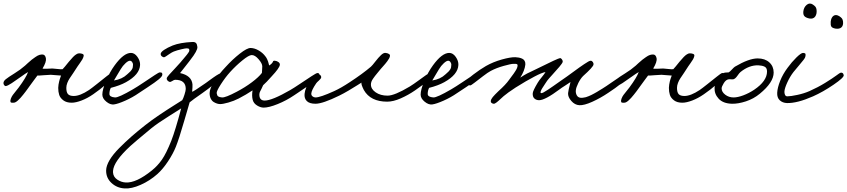

<svg xmlns="http://www.w3.org/2000/svg" viewBox="-56 -582 4802 1088"><path d="M589.8 -153.8Q591.3 -144 549.1 -107.7Q506.8 -71.3 472.2 -47.9Q439 -24.9 406.2 -12.5Q373.5 0 350.1 0Q320.8 0 303 -13.4Q285.2 -26.9 279.5 -44.2Q273.9 -61.5 273.9 -84Q274.4 -93.3 275.6 -102.5Q276.9 -111.8 279.1 -120.1Q281.2 -128.4 282.7 -133.3Q284.2 -138.2 287.1 -145.8Q290 -153.3 290 -153.8Q280.8 -153.8 260.3 -156Q239.7 -158.2 231.9 -158.2Q220.2 -158.2 191.9 -155.8Q163.6 -153.3 155.8 -153.8Q149.4 -146 135.5 -126.5Q121.6 -106.9 111.8 -94.2Q109.4 -90.8 102.1 -80.6Q94.7 -70.3 89.1 -63Q83.5 -55.7 75.2 -45.2Q66.9 -34.7 60.1 -27.3Q53.2 -20 45.7 -12.9Q38.1 -5.9 31.5 -2.7Q24.9 0.5 20 0Q16.6 -0.5 13.7 0Q10.7 0.5 7.8 -0.5Q4.9 -1.5 3.9 -3.9Q1 -11.7 5.6 -23.4Q10.3 -35.2 16.6 -43.9Q22.9 -52.7 34.9 -67.1Q46.9 -81.5 49.8 -85.9Q91.8 -142.6 103 -173.8Q90.3 -167 62.3 -146.7Q34.2 -126.5 10.5 -110.8Q-13.2 -95.2 -23.9 -94.2Q-27.8 -94.2 -31.5 -98.6Q-35.2 -103 -36.1 -107.9Q-38.1 -121.1 -23.2 -133.1Q-8.3 -145 26.1 -166.3Q60.5 -187.5 85.9 -210Q86.4 -210.4 102.1 -224.9Q117.7 -239.3 124 -243.9Q130.4 -248.5 143.6 -258.1Q156.7 -267.6 167.2 -270.8Q177.7 -273.9 187 -272.9Q200.2 -271.5 204.1 -252Q208 -231.9 185.1 -193.8Q188.5 -191.4 212.4 -192.6Q236.3 -193.8 241.2 -193.8Q246.1 -193.8 268.8 -191.2Q291.5 -188.5 298.8 -189.9Q307.6 -198.7 334 -231.9Q361.3 -265.1 375 -273.4Q384.3 -279.8 392.1 -279.8Q403.8 -279.8 411.9 -276.4Q419.9 -272.9 418 -264.2Q416 -254.9 410.4 -245.1Q404.8 -235.4 396 -223.4Q387.2 -211.4 383.8 -206.1Q374 -190.4 359.9 -169.4Q345.7 -148.4 338.4 -137.5Q331.1 -126.5 325.4 -112.1Q319.8 -97.7 319.8 -84Q319.8 -58.6 329.6 -48.3Q339.4 -38.1 361.8 -38.1Q397.5 -38.1 448.2 -71.8Q461.9 -81.1 492.2 -105.2Q522.5 -129.4 546.1 -148.2Q569.8 -167 574.2 -168Q588.4 -170.9 589.8 -153.8Z M863.8 -158.2Q863.3 -148.9 843.8 -132.6Q824.2 -116.2 780 -87.2Q735.8 -58.1 730 -54.2Q695.8 -30.3 654.1 -11.7Q612.3 6.8 589.8 9.8Q568.8 12.7 546.4 -5.9Q523.9 -24.4 523.9 -45.9Q523.9 -73.7 544.9 -123.8Q565.9 -173.8 593.8 -211.9Q645 -282.2 686 -282.2Q707 -282.2 722.9 -259.5Q738.8 -236.8 737.8 -213.9Q735.4 -159.2 657.7 -116.2Q623.5 -97.2 571.8 -84Q564 -68.8 564 -49.8Q564 -32.2 595.7 -29.8Q615.7 -28.3 697.8 -76.2Q722.7 -90.8 759.8 -115.7Q796.9 -140.6 820.6 -156.2Q844.2 -171.9 849.6 -171.9Q860.4 -171.9 862.3 -167.5Q864.3 -164.1 863.8 -158.2ZM697.8 -215.8Q697.8 -223.1 692.6 -230.5Q687.5 -237.8 679.7 -237.8Q670.4 -237.8 654.8 -223.4Q639.2 -209 627.9 -189.9Q622.1 -180.7 606.7 -154.5Q591.3 -128.4 589.8 -126Q636.2 -133.3 664.1 -160.2Q666.5 -162.6 674.1 -169.2Q681.6 -175.8 684.1 -178.7Q686.5 -181.6 690.7 -187.5Q694.8 -193.4 696.3 -200.2Q697.8 -207 697.8 -215.8Z M1206.5 -149.9Q1206.1 -143.6 1162.6 -108.9Q1119.1 -74.2 1090.3 -54.2Q1038.1 -18.1 1018.6 -2Q1016.6 3.4 987.8 103.5Q959 203.6 940.4 250Q925.3 288.1 896.5 331.8Q867.7 375.5 836.4 403.8Q793 442.4 741.2 465.3Q689.5 488.3 650.4 485.8Q606.4 483.4 575.7 454.8Q544.9 426.3 545.4 383.8Q545.9 357.4 564.9 325.2Q584 293 619.4 257.3Q654.8 221.7 689 191.7Q723.1 161.6 768.6 126Q801.3 100.1 846.2 69.8Q891.1 39.6 931.4 14.4Q971.7 -10.7 976.6 -14.2Q982.4 -23.4 989.5 -45.9Q996.6 -68.4 996.6 -78.1Q996.6 -129.9 936.5 -129.9Q930.2 -129.9 920.2 -123Q910.2 -116.2 904.3 -118.2Q897.5 -120.6 892.8 -126Q888.2 -131.3 888.7 -138.2Q889.2 -143.6 902.6 -158.7Q916 -173.8 936.8 -195.6Q957.5 -217.3 966.3 -228Q968.8 -231 975.3 -238.8Q981.9 -246.6 985.4 -250.7Q988.8 -254.9 994.4 -261.5Q1000 -268.1 1003.2 -272.2Q1006.3 -276.4 1009.8 -281.2Q1013.2 -286.1 1014.9 -289.1Q1016.6 -292 1016.6 -293.9Q1017.6 -302.2 1014.6 -305.2Q1011.7 -308.1 1000.5 -308.1Q994.6 -308.1 971.4 -302.7Q948.2 -297.4 928.7 -290Q918 -285.6 904.8 -276.6Q891.6 -267.6 883.3 -262Q875 -256.3 870.6 -257.8Q854.5 -263.2 854.5 -275.9Q854.5 -286.1 873.5 -299.1Q892.6 -312 922.4 -324.2Q964.4 -340.8 1034.7 -344.2Q1048.3 -344.7 1054.7 -338.1Q1061 -331.5 1062.5 -315.9Q1064.5 -295.9 1022 -241.7Q1017.1 -235.4 1014.6 -231.9Q1002 -215.8 986.3 -195.8Q970.7 -175.8 964.4 -168Q1029.8 -153.8 1034.7 -104Q1035.6 -90.3 1032.7 -62Q1039.1 -62 1110.4 -111.8Q1116.2 -116.2 1131.1 -127Q1146 -137.7 1152.8 -142.6Q1159.7 -147.5 1169.7 -154.1Q1179.7 -160.6 1185.3 -163.3Q1190.9 -166 1194.3 -166Q1199.7 -166 1203.1 -161.1Q1206.5 -156.2 1206.5 -149.9ZM970.7 32.2Q966.3 35.6 901.6 75.9Q836.9 116.2 800.3 146Q707 223.1 683.6 244.6Q587.9 332.5 584.5 386.7Q584 391.6 584.5 396Q586.4 420.9 608.6 435.8Q630.9 450.7 656.2 452.1Q715.8 455.6 804.7 383.8Q837.4 357.4 861.8 322.3Q886.2 287.1 914.6 215.8Q937.5 157.2 970.7 32.2Z M1755.9 -146Q1755.9 -144.5 1753.2 -141.8Q1750.5 -139.2 1744.6 -134.5Q1738.8 -129.9 1732.7 -125.2Q1726.6 -120.6 1716.3 -113.5Q1706.1 -106.4 1697.8 -100.6Q1689.5 -94.7 1676.5 -86.2Q1663.6 -77.6 1655 -71.8Q1646.5 -65.9 1632.3 -56.4Q1618.2 -46.9 1610.8 -42Q1566.9 -12.2 1517.3 7.8Q1467.8 27.8 1438 27.8Q1420.4 27.8 1400.9 15.9Q1381.3 3.9 1376 -16.1Q1370.1 -39.1 1375 -69.8Q1338.4 -45.4 1296.9 -23.9Q1269.5 -9.8 1238.3 -1Q1207 7.8 1191.9 7.8Q1183.6 7.8 1174.6 5.1Q1165.5 2.4 1155.3 -3.7Q1145 -9.8 1138.4 -22.9Q1131.8 -36.1 1131.8 -54.2Q1131.8 -79.6 1158 -120.8Q1184.1 -162.1 1223.1 -203.1Q1261.2 -245.1 1302.7 -277.8Q1344.2 -310.5 1364.3 -310.1Q1386.7 -309.6 1410.2 -295.9Q1433.6 -282.2 1448.2 -262.2Q1453.6 -255.4 1457.5 -247.1Q1461.4 -238.8 1463.1 -233.4Q1464.8 -228 1466.8 -220.2Q1468.8 -212.4 1469.2 -210.9Q1479 -216.8 1484.4 -222.9Q1489.7 -229 1490.5 -232.2Q1491.2 -235.4 1493.7 -236.8Q1496.1 -238.3 1502 -237.8Q1513.2 -236.8 1522.2 -230Q1531.2 -223.1 1529.8 -213.9Q1526.9 -195.8 1484.9 -150.9Q1452.6 -114.3 1435.1 -99.1Q1431.2 -89.4 1425.8 -78.9Q1420.4 -68.4 1418 -63.7Q1415.5 -59.1 1414.3 -52.2Q1413.1 -45.4 1414.1 -38.1Q1417.5 -12.2 1443.8 -12.2Q1485.8 -12.2 1588.9 -71.8Q1608.4 -83 1645.5 -107.9Q1682.6 -132.8 1709.2 -150.1Q1735.8 -167.5 1742.2 -168Q1750.5 -168.5 1753.2 -162.6Q1755.9 -156.7 1755.9 -146ZM1430.2 -206.1Q1430.2 -222.2 1409.4 -246.3Q1388.7 -270.5 1370.1 -270Q1354 -269.5 1317.4 -239.7Q1280.8 -210 1248 -173.8Q1220.7 -143.6 1195.6 -104.5Q1170.4 -65.4 1171.9 -54.2Q1173.8 -40.5 1180.2 -35.9Q1186.5 -31.2 1202.1 -29.8Q1221.7 -28.3 1285.2 -62Q1332 -86.4 1371.1 -115.7Q1410.2 -145 1428.2 -168.9Q1428.2 -173.3 1429.2 -185.5Q1430.2 -197.8 1430.2 -206.1Z M2396 -151.9Q2390.6 -135.7 2295.9 -69.8Q2257.8 -43.5 2215.1 -24.7Q2172.4 -5.9 2138.2 -5.9Q2043.5 -5.9 2005.9 -71.8Q1989.7 -103.5 1992.2 -113.8Q1989.7 -112.3 1968.5 -98.9Q1947.3 -85.4 1919.2 -68.8Q1891.1 -52.2 1866.2 -40Q1772.5 5.9 1731.9 5.9Q1698.2 5.9 1682.9 -9Q1667.5 -23.9 1669.9 -49.8Q1673.3 -84.5 1700 -124.3Q1726.6 -164.1 1752 -160.2Q1757.3 -159.2 1761 -154.1Q1764.6 -148.9 1764.2 -144Q1763.2 -136.2 1751.2 -125.7Q1739.3 -115.2 1735.8 -109.9Q1709 -70.3 1708 -51.8Q1707.5 -42.5 1714.8 -36.1Q1722.2 -29.8 1731.9 -29.8Q1758.3 -29.8 1837.9 -65.9Q1876.5 -83.5 1925.8 -116.2Q1999 -164.1 2045.9 -204.1Q2053.7 -210.9 2070.8 -233.2Q2087.9 -255.4 2103 -269.8Q2118.2 -284.2 2129.9 -282.2Q2156.2 -277.8 2153.8 -264.2Q2152.8 -258.3 2149.2 -251.2Q2145.5 -244.1 2138.9 -235.4Q2132.3 -226.6 2127.4 -220.7Q2122.6 -214.8 2113.5 -204.8Q2104.5 -194.8 2102.1 -191.9Q2096.2 -184.6 2085.2 -171.4Q2074.2 -158.2 2069.1 -151.6Q2064 -145 2057.6 -135.7Q2051.3 -126.5 2048.6 -118.7Q2045.9 -110.8 2045.9 -103Q2045.9 -77.1 2073 -58.6Q2100.1 -40 2140.1 -40Q2179.7 -40 2266.1 -91.8Q2288.1 -105.5 2315.2 -125.5Q2342.3 -145.5 2358.2 -156.5Q2374 -167.5 2379.9 -168Q2385.7 -168.9 2391.8 -163.8Q2397.9 -158.7 2396 -151.9Z M2667.5 -158.2Q2667 -148.9 2647.5 -132.6Q2627.9 -116.2 2583.7 -87.2Q2539.6 -58.1 2533.7 -54.2Q2499.5 -30.3 2457.8 -11.7Q2416 6.8 2393.6 9.8Q2372.6 12.7 2350.1 -5.9Q2327.6 -24.4 2327.6 -45.9Q2327.6 -73.7 2348.6 -123.8Q2369.6 -173.8 2397.5 -211.9Q2448.7 -282.2 2489.7 -282.2Q2510.7 -282.2 2526.6 -259.5Q2542.5 -236.8 2541.5 -213.9Q2539.1 -159.2 2461.4 -116.2Q2427.2 -97.2 2375.5 -84Q2367.7 -68.8 2367.7 -49.8Q2367.7 -32.2 2399.4 -29.8Q2419.4 -28.3 2501.5 -76.2Q2526.4 -90.8 2563.5 -115.7Q2600.6 -140.6 2624.3 -156.2Q2647.9 -171.9 2653.3 -171.9Q2664.1 -171.9 2666 -167.5Q2668 -164.1 2667.5 -158.2ZM2501.5 -215.8Q2501.5 -223.1 2496.3 -230.5Q2491.2 -237.8 2483.4 -237.8Q2474.1 -237.8 2458.5 -223.4Q2442.9 -209 2431.6 -189.9Q2425.8 -180.7 2410.4 -154.5Q2395 -128.4 2393.6 -126Q2439.9 -133.3 2467.8 -160.2Q2470.2 -162.6 2477.8 -169.2Q2485.4 -175.8 2487.8 -178.7Q2490.2 -181.6 2494.4 -187.5Q2498.5 -193.4 2500 -200.2Q2501.5 -207 2501.5 -215.8Z M3501 -149.9Q3502.4 -139.2 3466.3 -110.4Q3430.2 -81.5 3391.1 -56.2Q3346.2 -25.9 3300 -5.1Q3253.9 15.6 3227.1 14.2Q3201.2 12.7 3181.4 -10Q3161.6 -32.7 3163.1 -54.2Q3164.1 -68.4 3176.8 -117.2Q3166.5 -109.4 3146 -96.7Q3125.5 -84 3115.7 -76.2Q3032.7 -14.2 2999 -14.2Q2982.9 -14.2 2972.2 -23.9Q2961.4 -33.7 2962.9 -54.2Q2964.4 -68.8 2990.7 -112.8Q2998 -125.5 3013.9 -144.5Q3029.8 -163.6 3035.2 -173.8Q3014.6 -170.4 2972.2 -147.9Q2927.7 -125 2865.7 -85.9Q2818.8 -55.2 2797.9 -37.1Q2792.5 -32.2 2783.9 -24.4Q2775.4 -16.6 2770.3 -12Q2765.1 -7.3 2759 -2.4Q2752.9 2.4 2748.5 4.4Q2744.1 6.3 2740.7 5.9Q2733.9 4.9 2729.2 1Q2724.6 -2.9 2725.1 -8.8Q2725.6 -19 2736.3 -32Q2747.1 -44.9 2769 -65.9Q2809.6 -102.1 2829.1 -129.9Q2832.5 -134.8 2841.3 -146.5Q2850.1 -158.2 2855 -165Q2859.9 -171.9 2865.7 -181.2Q2871.6 -190.4 2874.3 -198Q2877 -205.6 2877 -211.9Q2877 -213.4 2876.5 -214.6Q2876 -215.8 2875.5 -216.6Q2875 -217.3 2874 -218Q2873 -218.8 2871.8 -219Q2870.6 -219.2 2869.1 -219.7Q2867.7 -220.2 2866.5 -220.2Q2865.2 -220.2 2863.3 -220.2Q2861.3 -220.2 2859.9 -220.2Q2858.4 -220.2 2856.4 -220.2Q2854.5 -220.2 2853 -220.2Q2839.8 -220.2 2798.6 -208.7Q2757.3 -197.3 2725.1 -180.2Q2708.5 -171.4 2681.2 -150.4Q2653.8 -129.4 2633.5 -113.8Q2613.3 -98.1 2608.9 -98.1Q2599.1 -98.1 2593.5 -105.2Q2587.9 -112.3 2588.9 -122.1Q2590.3 -132.3 2626.5 -159.9Q2662.6 -187.5 2697.8 -208Q2738.3 -231 2787.8 -244.9Q2837.4 -258.8 2864.7 -257.8Q2875.5 -257.3 2884.3 -255.6Q2893.1 -253.9 2902.6 -249.8Q2912.1 -245.6 2917 -236.8Q2921.9 -228 2920.9 -215.8Q2917 -181.2 2892.1 -142.1Q2900.4 -147.9 2912.4 -155Q2924.3 -162.1 2931.6 -165.8Q2939 -169.4 2959.5 -179.2Q2980 -189 2985.8 -191.9Q3106.4 -252 3118.2 -252.9Q3123 -252.9 3128.4 -245.4Q3133.8 -237.8 3132.8 -231.9Q3131.3 -224.1 3113.5 -203.1Q3095.7 -182.1 3073.5 -158Q3051.3 -133.8 3044.9 -125Q3043.5 -122.6 3033 -107.2Q3022.5 -91.8 3016.4 -81.5Q3010.3 -71.3 3008.8 -65.9Q3004.4 -55.7 3010.7 -54.2Q3014.6 -53.7 3023.9 -58.3Q3033.2 -63 3048.8 -73.5Q3064.5 -84 3079.1 -94.2Q3093.8 -104.5 3116.9 -120.8Q3140.1 -137.2 3155.8 -147.9Q3169.9 -157.7 3191.9 -174.1Q3213.9 -190.4 3226.8 -199.5Q3239.7 -208.5 3254.4 -218.5Q3269 -228.5 3277.8 -233.2Q3286.6 -237.8 3291 -237.8Q3298.3 -237.8 3303.5 -230.5Q3308.6 -223.1 3307.1 -215.8Q3305.2 -202.1 3248 -150.9Q3233.4 -136.2 3220.9 -111.3Q3208.5 -86.4 3207 -69.8Q3205.6 -54.7 3212.4 -42Q3219.2 -29.3 3234.9 -27.8Q3241.7 -27.3 3249.5 -28.6Q3257.3 -29.8 3263.7 -31.2Q3270 -32.7 3279.5 -36.9Q3289.1 -41 3294.4 -43.5Q3299.8 -45.9 3311 -52.2Q3322.3 -58.6 3326.2 -60.8Q3330.1 -63 3342.5 -70.8Q3355 -78.6 3357.9 -80.1Q3377 -91.8 3409.4 -114.5Q3441.9 -137.2 3462.9 -150.9Q3483.9 -164.6 3490.7 -164.1Q3499.5 -164.1 3501 -149.9Z M4050.3 -153.8Q4051.8 -144 4009.5 -107.7Q3967.3 -71.3 3932.6 -47.9Q3899.4 -24.9 3866.7 -12.5Q3834 0 3810.5 0Q3781.2 0 3763.4 -13.4Q3745.6 -26.9 3740 -44.2Q3734.4 -61.5 3734.4 -84Q3734.9 -93.3 3736.1 -102.5Q3737.3 -111.8 3739.5 -120.1Q3741.7 -128.4 3743.2 -133.3Q3744.6 -138.2 3747.6 -145.8Q3750.5 -153.3 3750.5 -153.8Q3741.2 -153.8 3720.7 -156Q3700.2 -158.2 3692.4 -158.2Q3680.7 -158.2 3652.3 -155.8Q3624 -153.3 3616.2 -153.8Q3609.9 -146 3595.9 -126.5Q3582 -106.9 3572.3 -94.2Q3569.8 -90.8 3562.5 -80.6Q3555.2 -70.3 3549.6 -63Q3543.9 -55.7 3535.6 -45.2Q3527.3 -34.7 3520.5 -27.3Q3513.7 -20 3506.1 -12.9Q3498.5 -5.9 3491.9 -2.7Q3485.4 0.5 3480.5 0Q3477.1 -0.5 3474.1 0Q3471.2 0.5 3468.3 -0.5Q3465.3 -1.5 3464.4 -3.9Q3461.4 -11.7 3466.1 -23.4Q3470.7 -35.2 3477.1 -43.9Q3483.4 -52.7 3495.4 -67.1Q3507.3 -81.5 3510.3 -85.9Q3552.2 -142.6 3563.5 -173.8Q3550.8 -167 3522.7 -146.7Q3494.6 -126.5 3470.9 -110.8Q3447.3 -95.2 3436.5 -94.2Q3432.6 -94.2 3429 -98.6Q3425.3 -103 3424.3 -107.9Q3422.4 -121.1 3437.3 -133.1Q3452.1 -145 3486.6 -166.3Q3521 -187.5 3546.4 -210Q3546.9 -210.4 3562.5 -224.9Q3578.1 -239.3 3584.5 -243.9Q3590.8 -248.5 3604 -258.1Q3617.2 -267.6 3627.7 -270.8Q3638.2 -273.9 3647.5 -272.9Q3660.6 -271.5 3664.6 -252Q3668.5 -231.9 3645.5 -193.8Q3648.9 -191.4 3672.9 -192.6Q3696.8 -193.8 3701.7 -193.8Q3706.5 -193.8 3729.2 -191.2Q3752 -188.5 3759.3 -189.9Q3768.1 -198.7 3794.4 -231.9Q3821.8 -265.1 3835.4 -273.4Q3844.7 -279.8 3852.5 -279.8Q3864.3 -279.8 3872.3 -276.4Q3880.4 -272.9 3878.4 -264.2Q3876.5 -254.9 3870.8 -245.1Q3865.2 -235.4 3856.4 -223.4Q3847.7 -211.4 3844.2 -206.1Q3834.5 -190.4 3820.3 -169.4Q3806.2 -148.4 3798.8 -137.5Q3791.5 -126.5 3785.9 -112.1Q3780.3 -97.7 3780.3 -84Q3780.3 -58.6 3790 -48.3Q3799.8 -38.1 3822.3 -38.1Q3857.9 -38.1 3908.7 -71.8Q3922.4 -81.1 3952.6 -105.2Q3982.9 -129.4 4006.6 -148.2Q4030.3 -167 4034.7 -168Q4048.8 -170.9 4050.3 -153.8Z M4328.1 -170.9Q4328.1 -115.2 4249.5 -50.8Q4214.8 -22 4170.7 -7.6Q4126.5 6.8 4091.3 5.9Q4041.5 4.4 4016.6 -22.5Q3991.7 -49.3 3993.2 -84Q3994.1 -104.5 4007.3 -129.4Q4020.5 -154.3 4041.5 -167Q4049.8 -171.9 4073.2 -171.9Q4079.6 -175.3 4091.1 -187.7Q4102.5 -200.2 4108.4 -204.1Q4188 -251 4237.3 -251Q4278.8 -251 4303.5 -228.5Q4328.1 -206.1 4328.1 -170.9ZM4290.5 -176.8Q4290.5 -197.3 4276.9 -204.1Q4263.2 -210.9 4241.2 -211.9Q4189 -213.4 4140.1 -173.8Q4133.8 -168.9 4122.6 -152.6Q4111.3 -136.2 4100.1 -132.8Q4096.2 -131.8 4087.9 -132.6Q4079.6 -133.3 4074.2 -132.8Q4057.6 -130.9 4045.4 -110.8Q4033.2 -90.8 4033.2 -81.1Q4033.2 -61 4053.7 -45.4Q4074.2 -29.8 4101.1 -29.8Q4124 -29.8 4156 -41.7Q4188 -53.7 4217.3 -73.2Q4290.5 -122.6 4290.5 -176.8Z M4721.2 -460Q4723.6 -437.5 4712.2 -427Q4700.7 -416.5 4678.2 -419.9Q4660.2 -423.3 4655 -431.4Q4649.9 -439.5 4651.4 -459Q4653.8 -482.9 4667.2 -492.4Q4680.7 -502 4700.2 -490.2Q4710.9 -482.9 4715.3 -477.1Q4719.7 -471.2 4721.2 -460ZM4571.3 -525.9Q4573.7 -502.4 4563.2 -488Q4552.7 -473.6 4531.2 -477.1Q4511.7 -481 4503.2 -489.5Q4494.6 -498 4496.1 -516.1Q4498.5 -540.5 4515.1 -554.4Q4531.7 -568.4 4550.3 -556.2Q4561 -548.8 4565.4 -543Q4569.8 -537.1 4571.3 -525.9ZM4725.1 -155.8Q4727.1 -142.6 4667.2 -101.8Q4607.4 -61 4551.3 -36.1Q4461.9 3.4 4403.3 2Q4378.4 1 4362.5 -13.9Q4346.7 -28.8 4348.1 -56.2Q4349.6 -85.4 4365 -124Q4380.4 -162.6 4407.2 -198.2Q4430.2 -230 4457 -256.3Q4483.9 -282.7 4495.1 -282.2Q4506.3 -281.7 4508.3 -276.4Q4510.3 -271 4507.3 -259.8Q4506.3 -254.4 4497.8 -243.2Q4489.3 -231.9 4470.7 -210.2Q4452.1 -188.5 4440.4 -173.8Q4420.4 -147.9 4405.5 -115.2Q4390.6 -82.5 4389.2 -64.9Q4388.2 -54.2 4392.1 -45.2Q4396 -36.1 4405.3 -36.1Q4424.3 -36.1 4462.2 -44.2Q4500 -52.2 4531.2 -65.9Q4578.6 -86.9 4620.1 -112.5Q4661.6 -138.2 4682.6 -153.8Q4703.6 -169.4 4707 -169.9Q4722.2 -172.9 4725.1 -155.8Z"/></svg>

Font: Gogol
Style: Regular
Weight: 400
Italic angle: -48°
Designer: Gennady Fridman
Foundry: ParaType Ltd
Version: Version 1.001